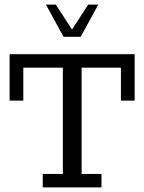

<svg xmlns="http://www.w3.org/2000/svg" viewBox="-20 -820 631 840"><path d="M167 0V-59H255V-524H82V-380H22V-583H569V-380H509V-524H337V-59H424V0ZM258 -659 181 -800H224L295 -691L366 -800H410L333 -659Z"/></svg>

Font: Rokkitt
Style: Regular
Weight: 400
Designer: Vernon Adams
Foundry: Vernon Adams
Version: Version 3.103